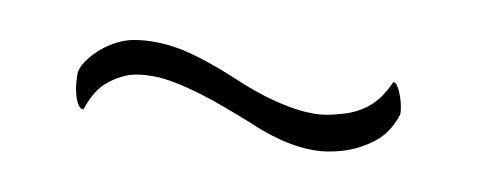

<svg xmlns="http://www.w3.org/2000/svg" viewBox="-28 -413 607 242"><g transform="rotate(10 275.5 -292.0)"><path d="M83 -240.7Q78.1 -241.2 75.2 -246.8Q72.3 -252.4 70.6 -259.3Q68.8 -266.1 68.4 -272.9Q67.9 -279.8 67.9 -283.2Q67.9 -290.5 73.5 -299.1Q79.1 -307.6 87.4 -315.4Q95.7 -323.2 105.7 -328.9Q115.7 -334.5 125 -336.9Q138.2 -340.3 156.2 -340.3Q180.7 -340.3 205.1 -333.5Q229.5 -326.7 252.4 -317.4Q264.2 -312.5 278.1 -306.9Q292 -301.3 307.4 -296.6Q322.8 -292 338.6 -289.1Q354.5 -286.1 370.1 -286.1Q385.7 -286.1 402.8 -291.5Q421.4 -295.9 436.3 -307.4Q451.2 -318.8 461.9 -342.8Q464.8 -342.8 467.5 -338.6Q470.2 -334.5 472.4 -328.6Q474.6 -322.8 476.1 -316.2Q477.5 -309.6 477.5 -304.2Q469.7 -279.3 451.7 -265.6Q433.6 -252 413.1 -246.1Q394.5 -240.7 378.4 -240.7Q355.5 -240.7 333.3 -246.8Q311 -252.9 292.5 -261.2Q276.4 -267.6 259.5 -273.9Q242.7 -280.3 225.8 -285.4Q209 -290.5 192.6 -293.9Q176.3 -297.4 161.6 -297.4Q145.5 -297.4 133.3 -293.9Q117.7 -288.6 104.5 -277.1Q91.3 -265.6 83 -240.7Z"/></g></svg>

Font: IM FELL French Canon
Style: Regular
Weight: 400
Designer: Igino Marini
Foundry: Igino Marini,
Version: 3.00